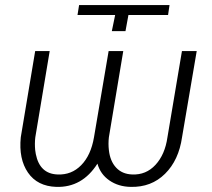

<svg xmlns="http://www.w3.org/2000/svg" viewBox="-20 -731 843 762"><path d="M760.7 -528.3 702.6 -187Q689.5 -95.2 635 -41.3Q580.6 12.7 498.5 10.7Q449.7 9.8 414.1 -14.9Q378.4 -39.6 366.7 -81.5Q306.2 13.7 203.6 10.7Q128.4 8.3 91.1 -45.9Q53.7 -100.1 62.5 -186.5L119.6 -528.3H177.2L120.1 -186Q117.2 -161.6 119.6 -135.7L122.1 -119.6Q137.7 -41 208.5 -38.6Q263.7 -36.1 302.2 -75.4Q340.8 -114.7 353 -186L411.1 -528.3H469.2L412.1 -186Q409.2 -160.6 412.1 -135.3Q417 -91.3 440.9 -65.7Q464.8 -40 504.4 -38.6Q559.6 -36.1 597.2 -76.9Q634.8 -117.7 644.5 -186L702.1 -528.3ZM287.6 -671.4 293.9 -710.9H652.8L647 -671.4H489.7L478 -607.4H423.8L437 -671.4Z"/></svg>

Font: RobotoInd Light
Style: Italic
Weight: 300
Italic angle: -12°
Designer: Google
Version: Version 2.001151; 2014